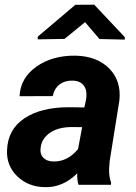

<svg xmlns="http://www.w3.org/2000/svg" viewBox="-20 -770 565 800"><path d="M307.1 0Q300.8 -20 301.8 -47.9Q242.2 11.7 167 9.8Q97.7 8.8 52 -35.4Q6.3 -79.6 9.3 -144.5Q12.7 -231 81.8 -277.1Q150.9 -323.2 267.1 -323.2L331.5 -322.3L338.4 -354Q341.3 -370.1 339.8 -384.8Q337.4 -407.7 322.5 -420.7Q307.6 -433.6 283.2 -434.1Q251 -435.1 228.5 -418.2Q206.1 -401.4 199.7 -369.6L61.5 -369.1Q64.9 -444.8 131.1 -491.9Q197.3 -539.1 294.4 -538.1Q384.3 -536.1 435.1 -484.6Q485.8 -433.1 477.5 -352.1L437 -99.1L434.6 -67.9Q433.6 -33.2 442.9 -9.3L442.4 0ZM201.2 -97.2Q260.7 -95.2 305.2 -148.9L322.3 -240.2L274.4 -240.7Q198.2 -238.8 164.6 -194.3Q152.3 -178.2 149.4 -154.8Q145.5 -128.4 160.4 -113Q175.3 -97.7 201.2 -97.2ZM500 -615.2V-605L394.5 -607.4L334.5 -677.7L249 -607.9L137.2 -606V-617.2L293.9 -750L372.6 -750.5Z"/></svg>

Font: RobotoDraft
Style: Bold Italic
Weight: 700
Italic angle: -12°
Version: Version 2.001150; 2014